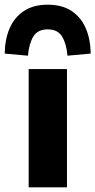

<svg xmlns="http://www.w3.org/2000/svg" viewBox="-48 -797 406 817"><path d="M74 0V-503H237V0ZM71 -560 -28 -569Q-27 -630 -7 -676.5Q13 -723 53.5 -750Q94 -777 155 -777Q217 -777 257 -750Q297 -723 317 -676.5Q337 -630 338 -569L239 -560Q235 -610 216.5 -641Q198 -672 155 -672Q112 -672 93.5 -641Q75 -610 71 -560Z"/></svg>

Font: Nunito Sans 7pt ExtraBold
Style: Regular
Weight: 800
Designer: Vernon Adams
Foundry: Vernon Adams
Version: Version 3.101;gftools[0.9.27]